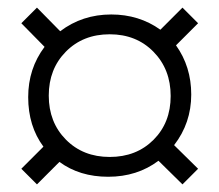

<svg xmlns="http://www.w3.org/2000/svg" viewBox="-20 -564 576 504"><path d="M136 -139 77 -80 36 -121 94 -179Q54 -233 54 -309Q54 -384 97 -441L36 -503L77 -544L138 -482Q196 -526 272 -526Q345 -526 401 -486L459 -544L500 -503L442 -445Q482 -389 482 -316Q482 -241 437 -183L500 -121L459 -80L396 -142Q340 -100 264 -100Q189 -100 136 -139ZM153 -428.5Q108 -383 108 -313Q108 -243 153 -197.5Q198 -152 268 -152Q338 -152 383 -197Q428 -242 428 -312Q428 -382 383 -428Q338 -474 268 -474Q198 -474 153 -428.5Z"/></svg>

Font: Hind Vadodara Light
Style: Regular
Weight: 300
Designer: Hitesh Malaviya
Foundry: Indian Type Foundry
Version: Version 1.000;PS 1.0;hotconv 1.0.86;makeotf.lib2.5.63406; tt